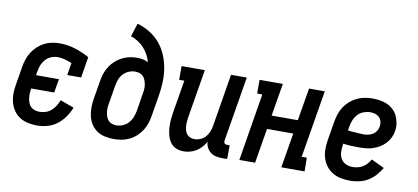

<svg xmlns="http://www.w3.org/2000/svg" viewBox="-69 -970 2637 1212"><g transform="rotate(10 1250.0 -363.5)"><path d="M214 8Q184 8 155.5 2Q127 -4 103.5 -18.5Q80 -33 64 -55.5Q48 -78 40 -105Q32 -132 32 -162Q32 -192 37 -221L57 -341Q61 -366 69 -390Q77 -414 91 -436Q105 -458 125 -476.5Q145 -495 167.5 -506.5Q190 -518 215.5 -523Q241 -528 265 -528Q317 -528 365.5 -512.5Q414 -497 457 -473L435 -339H346L359 -418Q337 -427 314.5 -433.5Q292 -440 268 -440Q247 -440 226 -431.5Q205 -423 190 -406Q175 -389 167 -368.5Q159 -348 156 -327L152 -304H299L284 -216H137L136 -207Q133 -192 133 -177Q133 -162 135.5 -147.5Q138 -133 143.5 -120Q149 -107 160 -97.5Q171 -88 185 -84Q199 -80 215 -80Q234 -80 253.5 -86.5Q273 -93 288.5 -107Q304 -121 315 -138.5Q326 -156 333 -175L421 -143Q409 -112 389 -83Q369 -54 341.5 -32.5Q314 -11 280 -1.5Q246 8 214 8Z M705 8Q676 8 648 2Q620 -4 597.5 -19Q575 -34 560 -57Q545 -80 538.5 -107Q532 -134 532 -163Q532 -192 537 -221L557 -341Q561 -365 569 -388.5Q577 -412 591 -433.5Q605 -455 624.5 -472.5Q644 -490 667 -501.5Q690 -513 714 -518Q738 -523 762 -523Q781 -523 799.5 -519.5Q818 -516 833 -506Q827 -531 814.5 -554Q802 -577 785 -595.5Q768 -614 746.5 -628Q725 -642 700 -650L727 -735Q770 -723 808 -699.5Q846 -676 873.5 -643Q901 -610 918 -569Q935 -528 942 -483.5Q949 -439 946.5 -392Q944 -345 936 -299L916 -179Q912 -154 904 -129.5Q896 -105 882 -83Q868 -61 848 -42.5Q828 -24 804 -12.5Q780 -1 755 3.5Q730 8 705 8ZM706 -80Q727 -80 748 -89Q769 -98 783.5 -114.5Q798 -131 806 -151.5Q814 -172 818 -193L836 -306Q839 -321 840 -336Q841 -351 838.5 -365Q836 -379 831 -392.5Q826 -406 816.5 -416Q807 -426 793.5 -430.5Q780 -435 765 -435Q745 -435 724.5 -426.5Q704 -418 689.5 -402.5Q675 -387 667 -367Q659 -347 656 -327L636 -207Q633 -192 632.5 -177.5Q632 -163 634 -149Q636 -135 641 -122Q646 -109 655 -99Q664 -89 678 -84.5Q692 -80 706 -80Z M1152 8Q1126 8 1104 -1.5Q1082 -11 1068 -30Q1054 -49 1047.5 -72.5Q1041 -96 1039 -120.5Q1037 -145 1039 -170.5Q1041 -196 1045 -221L1080 -432H1047V-520H1196L1144 -207Q1142 -193 1141 -178.5Q1140 -164 1141 -150.5Q1142 -137 1146 -123.5Q1150 -110 1158.5 -100Q1167 -90 1180 -85Q1193 -80 1207 -80Q1226 -80 1245 -88Q1264 -96 1277 -111Q1290 -126 1297.5 -144.5Q1305 -163 1308 -181L1364 -520H1465L1396 -105Q1395 -100 1396 -95Q1397 -90 1399.5 -86.5Q1402 -83 1407 -81.5Q1412 -80 1417 -80H1433L1432 8H1402Q1381 8 1361.5 4Q1342 0 1326.5 -11.5Q1311 -23 1301.5 -40.5Q1292 -58 1292 -79Q1282 -60 1266.5 -43Q1251 -26 1232.5 -14.5Q1214 -3 1193 2.5Q1172 8 1152 8Z M1509 0 1580 -432H1547V-520H1696L1661 -311H1829L1864 -520H1965L1893 -88H1926L1927 0H1778L1815 -223H1647L1610 0Z M2220 8Q2190 8 2161 2.5Q2132 -3 2107.5 -17.5Q2083 -32 2066 -54.5Q2049 -77 2040.5 -104Q2032 -131 2032 -161Q2032 -191 2037 -221L2057 -341Q2061 -366 2069 -390.5Q2077 -415 2091.5 -437.5Q2106 -460 2126.5 -478Q2147 -496 2171 -507.5Q2195 -519 2220 -523.5Q2245 -528 2270 -528Q2295 -528 2320 -524Q2345 -520 2366.5 -510Q2388 -500 2405.5 -483Q2423 -466 2432.5 -444.5Q2442 -423 2446 -398.5Q2450 -374 2445 -348Q2442 -327 2431.5 -306Q2421 -285 2405 -268Q2389 -251 2368.5 -239Q2348 -227 2326.5 -220Q2305 -213 2283 -211Q2261 -209 2240 -209Q2214 -209 2188.5 -210Q2163 -211 2137 -215L2136 -207Q2132 -184 2133 -160.5Q2134 -137 2145 -118Q2156 -99 2176.5 -89.5Q2197 -80 2220 -80Q2237 -80 2253.5 -84Q2270 -88 2285 -97Q2300 -106 2312 -119.5Q2324 -133 2332 -148L2416 -108Q2400 -82 2379.5 -59Q2359 -36 2333 -20.5Q2307 -5 2277.5 1.5Q2248 8 2220 8ZM2255 -295Q2269 -295 2284 -298.5Q2299 -302 2312.5 -310.5Q2326 -319 2334.5 -333Q2343 -347 2345 -361Q2348 -378 2344 -393.5Q2340 -409 2329 -420Q2318 -431 2303 -435.5Q2288 -440 2271 -440Q2250 -440 2228.5 -432Q2207 -424 2191.5 -407Q2176 -390 2167.5 -369Q2159 -348 2156 -327L2152 -302Q2164 -300 2177 -299.5Q2190 -299 2203 -298Q2216 -297 2229 -296Q2242 -295 2255 -295Z"/></g></svg>

Font: Iosevka Curly Slab Semibold
Style: Italic
Weight: 600
Italic angle: -9°
Monospace: yes
Designer: Belleve Invis
Foundry: Belleve Invis
Version: Version 22.1.2; ttfautohint (v1.8.4)